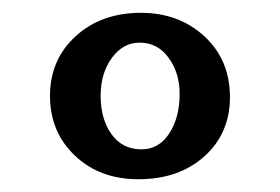

<svg xmlns="http://www.w3.org/2000/svg" viewBox="-20 -660 435 298"><path d="M194.8 -381.8Q134.8 -381.8 96.2 -418.5Q57.6 -455.1 57.6 -511.2Q57.6 -567.4 97.4 -603.8Q137.2 -640.1 198.7 -640.1Q257.8 -640.1 297.4 -603.5Q336.9 -566.9 336.9 -509.3Q336.9 -453.1 297.4 -417.5Q257.8 -381.8 194.8 -381.8ZM199.7 -428.2Q226.6 -428.2 242.7 -452.9Q258.8 -477.5 258.8 -514.6Q258.8 -546.9 241.7 -570.3Q224.6 -593.8 196.8 -593.8Q170.9 -593.8 153.6 -570.1Q136.2 -546.4 136.2 -511.2Q136.2 -475.1 153.1 -451.7Q169.9 -428.2 199.7 -428.2Z"/></svg>

Font: Elstob 10pt SemiBold
Style: Regular
Weight: 600
Designer: Peter S. Baker
Version: Version 1.015